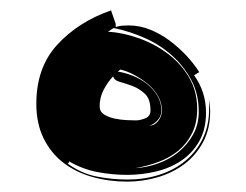

<svg xmlns="http://www.w3.org/2000/svg" viewBox="-20 -879 475 370"><path d="M225 -529Q190 -529 158 -538Q126 -547 102 -565.5Q78 -584 64 -612.5Q50 -641 50 -679Q50 -749 90.5 -793Q131 -837 194 -859L203 -833V-827Q210 -829 215.5 -829.5Q221 -830 228 -830Q249 -830 269 -822Q289 -814 306.5 -801Q324 -788 339 -772Q354 -756 364 -740L354 -734Q377 -702 377 -662Q377 -630 364 -607Q351 -584 329.5 -569.5Q308 -555 280.5 -548.5Q253 -542 225 -542Q196 -542 167.5 -547.5Q139 -553 113 -568Q113 -564 110 -564Q136 -545 165.5 -539Q195 -533 226 -533Q258 -533 286.5 -542Q315 -551 336.5 -568.5Q358 -586 370.5 -611.5Q383 -637 383 -669V-679Q383 -685 382 -690Q385 -676 385 -664Q385 -631 371.5 -605.5Q358 -580 335.5 -563Q313 -546 284 -537.5Q255 -529 225 -529ZM172 -674Q172 -664 180.5 -658.5Q189 -653 201 -650.5Q213 -648 224.5 -647.5Q236 -647 242 -647Q250 -647 260 -651Q270 -655 270 -666Q270 -688 259.5 -698Q249 -708 236 -713Q223 -718 211.5 -721Q200 -724 198 -732Q187 -720 179.5 -705.5Q172 -691 172 -674ZM188 -818Q218 -816 248.5 -805Q279 -794 304 -775Q329 -756 344.5 -729.5Q360 -703 360 -669Q360 -642 350 -622Q340 -602 323.5 -588.5Q307 -575 285.5 -567Q264 -559 241 -555Q262 -556 284.5 -564Q307 -572 324 -586Q341 -600 352 -619.5Q363 -639 363 -664Q363 -698 348.5 -725Q334 -752 311 -772.5Q288 -793 258.5 -806Q229 -819 199 -825ZM207 -741Q221 -739 236 -733Q251 -727 263 -717.5Q275 -708 283 -695Q291 -682 291 -666Q291 -655 283.5 -647Q276 -639 268 -637Q278 -637 285 -646Q292 -655 292 -666Q292 -681 284.5 -694Q277 -707 265 -717Q253 -727 239 -734.5Q225 -742 212 -745Z"/></svg>

Font: Finger Paint
Style: Regular
Weight: 400
Designer: Ralph du Carrois
Foundry: Ralph du Carrois
Version: Version 1.002